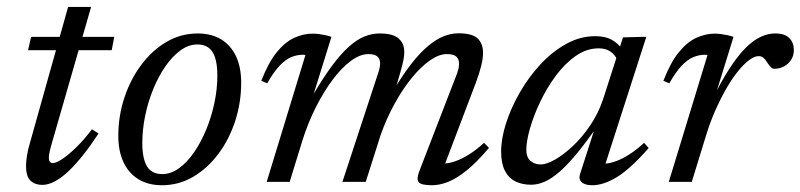

<svg xmlns="http://www.w3.org/2000/svg" viewBox="-20 -538 2368 568"><path d="M63 -389.5 72 -429H318L310.5 -389.5ZM131 -106Q129 -98.5 127.5 -92Q126 -85.5 125.2 -80.5Q124.5 -75.5 124.5 -71.5Q124.5 -63.5 127.5 -59.5Q130.5 -55.5 136 -55.5Q146.5 -55.5 165 -68Q183.5 -80.5 206.2 -102.8Q229 -125 252 -155.5L271.5 -143Q249 -108.5 227 -80.8Q205 -53 184 -32.8Q163 -12.5 143 -1.8Q123 9 105 9Q83.5 9 70.2 -3.5Q57 -16 57 -46.5Q57 -60 59.8 -77.8Q62.5 -95.5 69.5 -118.5L181.5 -517.5H249.5Z M565 -439Q605 -439 633.8 -421.8Q662.5 -404.5 678 -372Q693.5 -339.5 693.5 -293Q693.5 -234.5 675.8 -180Q658 -125.5 626 -82.8Q594 -40 551.5 -15Q509 10 459 10Q419.5 10 390.5 -7.2Q361.5 -24.5 345.8 -57.2Q330 -90 330 -136Q330 -195 348 -249.2Q366 -303.5 398 -346.2Q430 -389 472.5 -414Q515 -439 565 -439ZM460 -23Q485.5 -23 509.5 -40.2Q533.5 -57.5 554 -87.2Q574.5 -117 590 -154.5Q605.5 -192 614.2 -233.2Q623 -274.5 623 -314Q623 -361.5 608.8 -384Q594.5 -406.5 564 -406.5Q538 -406.5 514 -389Q490 -371.5 469.5 -342Q449 -312.5 433.5 -274.8Q418 -237 409.5 -195.8Q401 -154.5 401 -115Q401 -68.5 415 -45.8Q429 -23 460 -23Z M1290 -36 1290.5 -54Q1307 -54 1327 -61Q1347 -68 1369 -82Q1391 -96 1412 -115.5L1426.5 -100.5Q1391 -58.5 1361 -34.2Q1331 -10 1305.8 0Q1280.5 10 1258 10Q1225.5 10 1218.2 0.5Q1211 -9 1222.5 -37L1329 -312.5Q1333.5 -323.5 1335.8 -332.8Q1338 -342 1338 -350Q1338 -363 1330 -370.5Q1322 -378 1301.5 -378Q1279 -378 1252.2 -359.5Q1225.5 -341 1198.5 -308Q1171.5 -275 1147.5 -231.5Q1123.5 -188 1106 -138.5L1062 0H993L1096 -313.5Q1098.5 -320.5 1100.5 -327Q1102.5 -333.5 1103.5 -339.5Q1104.5 -345.5 1104.5 -350.5Q1104.5 -363.5 1096.5 -370.8Q1088.5 -378 1069.5 -378Q1045.5 -378 1018.2 -358Q991 -338 964.5 -302.8Q938 -267.5 914.5 -221Q891 -174.5 874.5 -122L837 0H769L883.5 -375Q881.5 -375.5 879.8 -375.8Q878 -376 876 -376Q858 -376 841 -368.8Q824 -361.5 806.8 -343.2Q789.5 -325 770.5 -291.5L753 -299Q774 -353 798.5 -383.2Q823 -413.5 850.2 -426Q877.5 -438.5 904.5 -438.5Q914.5 -438.5 923.8 -437.2Q933 -436 942.2 -434Q951.5 -432 960.5 -429L904 -247.5H900.5Q933.5 -304.5 961 -341.8Q988.5 -379 1012.5 -400.2Q1036.5 -421.5 1058.5 -430.2Q1080.5 -439 1103 -439Q1142.5 -439 1159.2 -424.2Q1176 -409.5 1176 -384.5Q1176 -368.5 1170.5 -347Q1165 -325.5 1156.5 -297L1148 -270H1143.5Q1172 -317.5 1197.5 -350Q1223 -382.5 1246.8 -402.2Q1270.5 -422 1292.8 -430.8Q1315 -439.5 1336.5 -439.5Q1377 -439.5 1393 -424.2Q1409 -409 1409 -382Q1409 -365.5 1403.8 -344Q1398.5 -322.5 1388 -294Z M1696 -23 1748 -185H1761Q1723 -129 1692.8 -91.5Q1662.5 -54 1637.8 -32Q1613 -10 1592 -0.8Q1571 8.5 1551.5 8.5Q1524.5 8.5 1504.5 -1.5Q1484.5 -11.5 1473.5 -33.2Q1462.5 -55 1462.5 -90Q1462.5 -128 1477.2 -173.8Q1492 -219.5 1518 -264.8Q1544 -310 1579 -347.8Q1614 -385.5 1655.2 -408.2Q1696.5 -431 1741 -431Q1770 -431 1789 -420.8Q1808 -410.5 1823.5 -389.5L1804.5 -363Q1800 -375.5 1786.2 -385.2Q1772.5 -395 1751 -395Q1715.5 -395 1683.2 -372.5Q1651 -350 1624.2 -313.8Q1597.5 -277.5 1578 -236.5Q1558.5 -195.5 1547.8 -157.8Q1537 -120 1537 -94.5Q1537 -73 1549.2 -62.2Q1561.5 -51.5 1580 -51.5Q1596.5 -51.5 1621.8 -65.8Q1647 -80 1674.2 -105.5Q1701.5 -131 1725.5 -166.2Q1749.5 -201.5 1763.5 -242.5L1823 -427.5L1882 -429H1892L1765.5 -36L1757 -54.5Q1773 -52 1794.5 -58.5Q1816 -65 1839.5 -79.8Q1863 -94.5 1885.5 -115.5L1899 -100Q1845 -38.5 1805.2 -14.2Q1765.5 10 1732 10Q1710.5 10 1700.8 1Q1691 -8 1696 -23Z M2073 -375Q2071 -375.5 2069.2 -375.8Q2067.5 -376 2065.5 -376Q2047.5 -376 2030.5 -368.8Q2013.5 -361.5 1996.2 -343.2Q1979 -325 1960 -291.5L1942.5 -299Q1963.5 -353 1988 -383.2Q2012.5 -413.5 2039.8 -426Q2067 -438.5 2094 -438.5Q2104 -438.5 2113.2 -437.2Q2122.5 -436 2131.8 -434Q2141 -432 2150 -429L2097.5 -259.5H2095Q2127 -322 2156.2 -361.5Q2185.5 -401 2214.5 -420Q2243.5 -439 2273.5 -439Q2302 -439 2315.2 -425.2Q2328.5 -411.5 2328.5 -390Q2328.5 -374 2320.5 -361.2Q2312.5 -348.5 2299.2 -341.5Q2286 -334.5 2270.5 -334.5Q2266 -334.5 2261.5 -338.2Q2257 -342 2250.5 -352Q2244.5 -362 2238.5 -367Q2232.5 -372 2224.5 -372Q2212 -372 2196.2 -360.2Q2180.5 -348.5 2163.2 -327.2Q2146 -306 2129 -276.5Q2112 -247 2096.2 -211.5Q2080.5 -176 2068.5 -136.5L2026.5 0H1958.5Z"/></svg>

Font: Newsreader 20pt
Style: Italic
Weight: 400
Italic angle: -17°
Version: Version 1.003